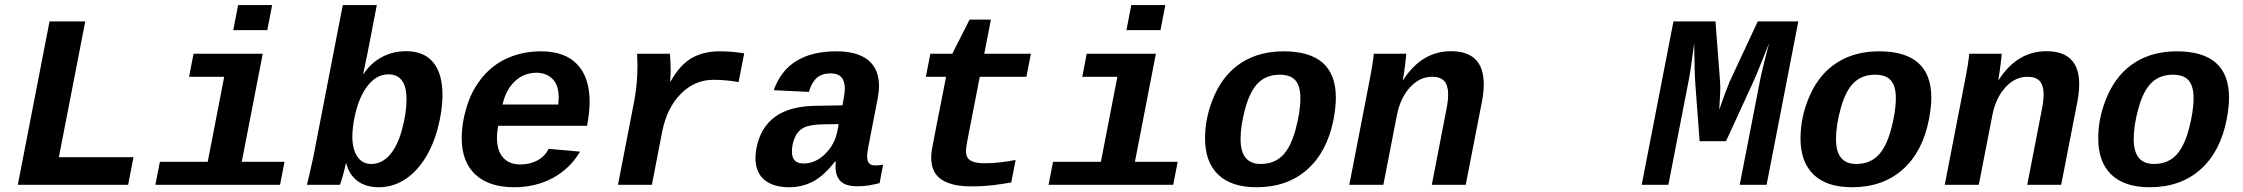

<svg xmlns="http://www.w3.org/2000/svg" viewBox="-20 -745 9041 774"><path d="M51.8 0 179.7 -658.7H323.7L217.3 -111.3H518.1L496.6 0Z M954.6 -92.8H1127L1108.9 0H606.4L624.5 -92.8H817.4L883.8 -435.5H742.2L760.3 -528.3H1039.1ZM920.4 -623.5 939.9 -724.6H1077.1L1057.6 -623.5Z M1217.3 0 1228.5 -46.9 1243.7 -115.2 1361.8 -724.6H1499L1461.9 -532.2L1443.8 -445.3H1444.8Q1473.1 -489.7 1518.1 -514.2Q1563 -538.6 1617.7 -538.6Q1689.5 -538.6 1726.6 -493.2Q1763.7 -447.8 1763.7 -363.3Q1763.7 -298.3 1744.4 -226.6Q1725.1 -154.8 1689.9 -101.1Q1654.8 -47.4 1607.9 -18.8Q1561 9.8 1506.8 9.8Q1455.6 9.8 1421.9 -14.9Q1388.2 -39.6 1376 -85.9H1374Q1369.6 -62.5 1361.6 -34.9Q1353.5 -7.3 1350.1 0ZM1400.4 -194.8Q1400.4 -143.1 1420.7 -113.5Q1440.9 -84 1476.6 -84Q1518.1 -84 1549.8 -118.9Q1581.5 -153.8 1600.1 -220.7Q1618.7 -287.6 1618.7 -344.7Q1618.7 -445.3 1545.9 -445.3Q1497.6 -445.3 1461.2 -398.2Q1424.8 -351.1 1408.2 -267.1Q1400.4 -226.6 1400.4 -194.8Z M2052.7 9.8Q1951.7 9.8 1896.5 -41.3Q1841.3 -92.3 1841.3 -188Q1841.3 -249.5 1862.1 -316.7Q1882.8 -383.8 1925.8 -435.1Q1968.8 -486.3 2029.3 -512.2Q2089.8 -538.1 2161.1 -538.1Q2257.3 -538.1 2307.1 -485.4Q2356.9 -432.6 2356.9 -334.5Q2356.9 -291.5 2347.2 -241.7L2346.7 -237.8H1988.3Q1983.4 -213.4 1983.4 -189.5Q1983.4 -137.2 2008.3 -109.6Q2033.2 -82 2077.6 -82Q2115.2 -82 2145.8 -97.9Q2176.3 -113.8 2191.4 -145L2318.4 -133.8Q2277.8 -64.9 2208.5 -27.6Q2139.2 9.8 2052.7 9.8ZM2142.6 -451.7Q2092.3 -451.7 2055.9 -417.7Q2019.5 -383.8 2005.9 -323.7H2230.5L2232.4 -351.6Q2232.4 -401.4 2207.5 -426.5Q2182.6 -451.7 2142.6 -451.7Z M2957.5 -414.1Q2905.3 -423.3 2856 -423.3Q2780.3 -423.3 2724.1 -366.2Q2668 -309.1 2649.4 -213.9L2607.9 0H2471.2L2537.6 -342.3Q2549.8 -408.7 2549.8 -483.4L2548.3 -528.3H2680.7Q2683.6 -490.2 2683.6 -466.3Q2683.6 -439.5 2681.6 -417H2683.6Q2720.7 -483.4 2768.1 -510.7Q2815.4 -538.1 2880.9 -538.1Q2932.6 -538.1 2980 -529.8Z M3161.6 9.8Q3096.2 9.8 3060.8 -20.5Q3025.4 -50.8 3025.4 -108.4Q3025.4 -127.4 3029.8 -149.4Q3063 -315.9 3266.6 -318.4L3376 -320.3L3380.9 -347.2Q3385.7 -370.6 3385.7 -388.2Q3385.7 -449.2 3328.6 -449.2Q3293.9 -449.2 3273.4 -431.6Q3252.9 -414.1 3240.7 -374.5L3099.1 -381.3Q3154.3 -538.1 3351.6 -538.1Q3436 -538.1 3479.7 -502.7Q3523.4 -467.3 3523.4 -398.4Q3523.4 -376 3518.1 -347.7L3481 -156.2Q3475.6 -129.4 3475.6 -114.7Q3475.6 -96.7 3483.2 -87.4Q3490.7 -78.1 3509.3 -78.1Q3524.9 -78.1 3540 -81.1L3525.9 -6.8Q3513.2 -3.9 3502.9 -1.5Q3492.7 1 3482.7 2.4Q3472.7 3.9 3461.4 4.9Q3450.2 5.9 3435.5 5.9Q3389.2 5.9 3368.7 -14.4Q3348.1 -34.7 3348.1 -74.2L3349.1 -94.2H3346.2Q3304.2 -39.1 3259.8 -14.6Q3215.3 9.8 3161.6 9.8ZM3360.8 -244.6 3295.4 -243.7Q3244.1 -242.7 3219.7 -230Q3195.3 -217.3 3183.8 -189.7Q3172.4 -162.1 3172.4 -133.8Q3172.4 -85.9 3219.2 -85.9Q3267.1 -85.9 3306.2 -124.3Q3345.2 -162.6 3356 -217.8Z M3793.9 -435.5H3712.4L3730.5 -528.3H3818.8L3888.7 -666H3974.6L3947.8 -528.3H4135.7L4117.7 -435.5H3929.7L3879.4 -176.8Q3874 -147.5 3874 -136.2Q3874 -109.9 3891.6 -98.4Q3909.2 -86.9 3947.3 -86.9Q4007.3 -86.9 4074.2 -100.1L4056.6 -9.3Q4037.6 -6.3 4019.3 -3.4Q4001 -0.5 3981.7 1.7Q3962.4 3.9 3941.2 5.1Q3919.9 6.3 3895 6.3Q3815.9 6.3 3774.9 -21.5Q3733.9 -49.3 3733.9 -109.4Q3733.9 -123.5 3736.3 -140.1Q3738.8 -156.7 3793.9 -435.5Z M4555.2 -92.8H4727.5L4709.5 0H4207L4225.1 -92.8H4418L4484.4 -435.5H4342.8L4360.8 -528.3H4639.6ZM4521 -623.5 4540.5 -724.6H4677.7L4658.2 -623.5Z M5045.4 9.8Q4943.8 9.8 4890.9 -41Q4837.9 -91.8 4837.9 -187Q4837.9 -276.9 4876.7 -362.8Q4915.5 -448.7 4986.3 -493.4Q5057.1 -538.1 5154.8 -538.1Q5365.2 -538.1 5365.2 -351.1Q5365.2 -314 5356 -264.6Q5330.6 -133.3 5250 -61.8Q5169.4 9.8 5045.4 9.8ZM5222.2 -349.1Q5222.2 -398.4 5202.1 -421.1Q5182.1 -443.8 5138.7 -443.8Q5086.4 -443.8 5053.2 -411.9Q5020 -379.9 5000.5 -310.1Q4981 -240.2 4981 -184.6Q4981 -84 5062 -84Q5115.2 -84 5148.9 -116.7Q5182.6 -149.4 5202.4 -221.4Q5222.2 -293.5 5222.2 -349.1Z M5752 0 5810.5 -302.2Q5817.9 -338.4 5817.9 -364.3Q5817.9 -400.9 5802.2 -418.2Q5786.6 -435.5 5752.9 -435.5Q5703.6 -435.5 5664.8 -393.8Q5626 -352.1 5611.8 -283.2L5556.6 0H5419.4L5499 -410.2Q5515.1 -491.2 5518.1 -528.3H5648.9Q5648.9 -520.5 5644.5 -485.1Q5640.1 -449.7 5635.3 -423.3H5637.2Q5711.9 -538.6 5829.1 -538.6Q5961.4 -538.6 5961.4 -405.3Q5961.4 -373.5 5954.1 -335.4L5888.7 0Z M6993.2 0 7075.7 -423.8Q7080.6 -448.7 7092.8 -497.8Q7105 -546.9 7111.8 -570.8Q7059.1 -438 7043 -404.3L6938 -175.8H6831.5L6814.5 -404.3Q6811 -453.1 6809.6 -570.8Q6795.9 -463.4 6788.1 -423.8L6705.6 0H6598.1L6726.1 -658.7H6895.5L6914.1 -415L6915 -392.1Q6915 -371.1 6910.6 -302.2Q6935.5 -375 6952.1 -414.6L7065.9 -658.7H7229.5L7101.6 0Z M7445.8 9.8Q7344.2 9.8 7291.3 -41Q7238.3 -91.8 7238.3 -187Q7238.3 -276.9 7277.1 -362.8Q7315.9 -448.7 7386.7 -493.4Q7457.5 -538.1 7555.2 -538.1Q7765.6 -538.1 7765.6 -351.1Q7765.6 -314 7756.3 -264.6Q7731 -133.3 7650.4 -61.8Q7569.8 9.8 7445.8 9.8ZM7622.6 -349.1Q7622.6 -398.4 7602.5 -421.1Q7582.5 -443.8 7539.1 -443.8Q7486.8 -443.8 7453.6 -411.9Q7420.4 -379.9 7400.9 -310.1Q7381.3 -240.2 7381.3 -184.6Q7381.3 -84 7462.4 -84Q7515.6 -84 7549.3 -116.7Q7583 -149.4 7602.8 -221.4Q7622.6 -293.5 7622.6 -349.1Z M8152.3 0 8210.9 -302.2Q8218.3 -338.4 8218.3 -364.3Q8218.3 -400.9 8202.6 -418.2Q8187 -435.5 8153.3 -435.5Q8104 -435.5 8065.2 -393.8Q8026.4 -352.1 8012.2 -283.2L7957 0H7819.8L7899.4 -410.2Q7915.5 -491.2 7918.5 -528.3H8049.3Q8049.3 -520.5 8044.9 -485.1Q8040.5 -449.7 8035.6 -423.3H8037.6Q8112.3 -538.6 8229.5 -538.6Q8361.8 -538.6 8361.8 -405.3Q8361.8 -373.5 8354.5 -335.4L8289.1 0Z M8646 9.8Q8544.4 9.8 8491.5 -41Q8438.5 -91.8 8438.5 -187Q8438.5 -276.9 8477.3 -362.8Q8516.1 -448.7 8586.9 -493.4Q8657.7 -538.1 8755.4 -538.1Q8965.8 -538.1 8965.8 -351.1Q8965.8 -314 8956.5 -264.6Q8931.2 -133.3 8850.6 -61.8Q8770 9.8 8646 9.8ZM8822.8 -349.1Q8822.8 -398.4 8802.7 -421.1Q8782.7 -443.8 8739.3 -443.8Q8687 -443.8 8653.8 -411.9Q8620.6 -379.9 8601.1 -310.1Q8581.5 -240.2 8581.5 -184.6Q8581.5 -84 8662.6 -84Q8715.8 -84 8749.5 -116.7Q8783.2 -149.4 8803 -221.4Q8822.8 -293.5 8822.8 -349.1Z"/></svg>

Font: Liberation Mono
Style: Bold Italic
Weight: 700
Italic angle: -12°
Monospace: yes
Designer: Steve Matteson
Foundry: Ascender Corporation
Version: Version 2.1.5